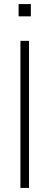

<svg xmlns="http://www.w3.org/2000/svg" viewBox="-20 -920 242 940"><path d="M122 0H80V-720H122ZM131 -840H71V-900H131Z"/></svg>

Font: Manrope Variable Light
Style: Regular
Weight: 200
Designer: Mikhail Sharanda
Foundry: Mikhail Sharanda
Version: Version 4.505